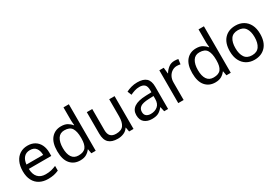

<svg xmlns="http://www.w3.org/2000/svg" viewBox="48 -1733 3896 2717"><g transform="rotate(-30 1995.5 -375.0)"><path d="M292 -546Q361 -546 410.5 -516Q460 -486 486.5 -431.5Q513 -377 513 -304V-251H146Q148 -160 192.5 -112.5Q237 -65 317 -65Q368 -65 407.5 -74.5Q447 -84 489 -102V-25Q448 -7 408 1.5Q368 10 313 10Q237 10 178.5 -21Q120 -52 87.5 -113.5Q55 -175 55 -264Q55 -352 84.5 -415Q114 -478 167.5 -512Q221 -546 292 -546ZM291 -474Q228 -474 191.5 -433.5Q155 -393 148 -321H421Q420 -389 389 -431.5Q358 -474 291 -474Z M839 10Q739 10 679 -59.5Q619 -129 619 -267Q619 -405 679.5 -475.5Q740 -546 840 -546Q902 -546 941.5 -523Q981 -500 1006 -467H1012Q1011 -480 1008.5 -505.5Q1006 -531 1006 -546V-760H1094V0H1023L1010 -72H1006Q982 -38 942 -14Q902 10 839 10ZM853 -63Q938 -63 972.5 -109.5Q1007 -156 1007 -250V-266Q1007 -366 974 -419.5Q941 -473 852 -473Q781 -473 745.5 -416.5Q710 -360 710 -265Q710 -169 745.5 -116Q781 -63 853 -63Z M1712 -536V0H1640L1627 -71H1623Q1597 -29 1551 -9.5Q1505 10 1453 10Q1356 10 1307 -36.5Q1258 -83 1258 -185V-536H1347V-191Q1347 -63 1466 -63Q1555 -63 1589.5 -113Q1624 -163 1624 -257V-536Z M2085 -545Q2183 -545 2230 -502Q2277 -459 2277 -365V0H2213L2196 -76H2192Q2157 -32 2118.5 -11Q2080 10 2012 10Q1939 10 1891 -28.5Q1843 -67 1843 -149Q1843 -229 1906 -272.5Q1969 -316 2100 -320L2191 -323V-355Q2191 -422 2162 -448Q2133 -474 2080 -474Q2038 -474 2000 -461.5Q1962 -449 1929 -433L1902 -499Q1937 -518 1985 -531.5Q2033 -545 2085 -545ZM2111 -259Q2011 -255 1972.5 -227Q1934 -199 1934 -148Q1934 -103 1961.5 -82Q1989 -61 2032 -61Q2100 -61 2145 -98.5Q2190 -136 2190 -214V-262Z M2693 -546Q2708 -546 2725.5 -544.5Q2743 -543 2756 -540L2745 -459Q2732 -462 2716.5 -464Q2701 -466 2687 -466Q2646 -466 2610 -443.5Q2574 -421 2552.5 -380.5Q2531 -340 2531 -286V0H2443V-536H2515L2525 -438H2529Q2555 -482 2596 -514Q2637 -546 2693 -546Z M3046 10Q2946 10 2886 -59.5Q2826 -129 2826 -267Q2826 -405 2886.5 -475.5Q2947 -546 3047 -546Q3109 -546 3148.5 -523Q3188 -500 3213 -467H3219Q3218 -480 3215.5 -505.5Q3213 -531 3213 -546V-760H3301V0H3230L3217 -72H3213Q3189 -38 3149 -14Q3109 10 3046 10ZM3060 -63Q3145 -63 3179.5 -109.5Q3214 -156 3214 -250V-266Q3214 -366 3181 -419.5Q3148 -473 3059 -473Q2988 -473 2952.5 -416.5Q2917 -360 2917 -265Q2917 -169 2952.5 -116Q2988 -63 3060 -63Z M3937 -269Q3937 -136 3869.5 -63Q3802 10 3687 10Q3616 10 3560.5 -22.5Q3505 -55 3473 -117.5Q3441 -180 3441 -269Q3441 -402 3508 -474Q3575 -546 3690 -546Q3763 -546 3818.5 -513.5Q3874 -481 3905.5 -419.5Q3937 -358 3937 -269ZM3532 -269Q3532 -174 3569.5 -118.5Q3607 -63 3689 -63Q3770 -63 3808 -118.5Q3846 -174 3846 -269Q3846 -364 3808 -418Q3770 -472 3688 -472Q3606 -472 3569 -418Q3532 -364 3532 -269Z"/></g></svg>

Font: Noto Sans Yi
Style: Regular
Weight: 400
Designer: Monotype Design Team
Foundry: Monotype Imaging Inc.
Version: Version 2.002; ttfautohint (v1.8.4.7-5d5b)